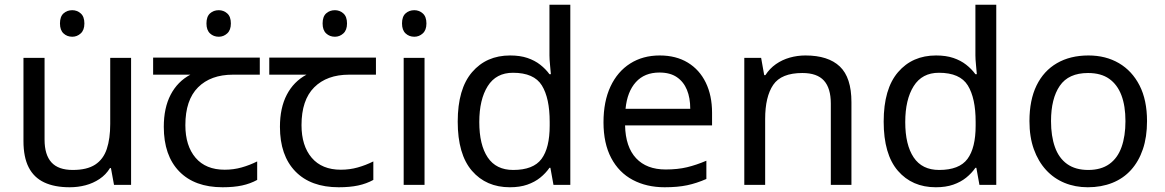

<svg xmlns="http://www.w3.org/2000/svg" viewBox="-20 -780 4913 810"><path d="M285 -737Q305 -737 320.5 -723.5Q336 -710 336 -681Q336 -653 320.5 -639Q305 -625 285 -625Q263 -625 248 -639Q233 -653 233 -681Q233 -710 248 -723.5Q263 -737 285 -737ZM533 -536V0H461L448 -71H444Q427 -43 400 -25Q373 -7 341 1.5Q309 10 274 10Q210 10 166.5 -10.5Q123 -31 101 -74Q79 -117 79 -185V-536H168V-191Q168 -127 197 -95Q226 -63 287 -63Q347 -63 381.5 -85.5Q416 -108 430.5 -151.5Q445 -195 445 -257V-536Z M903 -737Q923 -737 938.5 -723.5Q954 -710 954 -681Q954 -653 938.5 -639Q923 -625 903 -625Q881 -625 866 -639Q851 -653 851 -681Q851 -710 866 -723.5Q881 -737 903 -737ZM919 10Q801 10 736 -57Q671 -124 671 -245Q671 -325 700 -380.5Q729 -436 783 -465H626V-537H1076V-465H963Q869 -465 815.5 -411.5Q762 -358 762 -252Q762 -165 805 -114.5Q848 -64 928 -64Q965 -64 999 -73.5Q1033 -83 1065 -99V-21Q1036 -5 1001 2.5Q966 10 919 10Z M1393 -737Q1413 -737 1428.5 -723.5Q1444 -710 1444 -681Q1444 -653 1428.5 -639Q1413 -625 1393 -625Q1371 -625 1356 -639Q1341 -653 1341 -681Q1341 -710 1356 -723.5Q1371 -737 1393 -737ZM1409 10Q1291 10 1226 -57Q1161 -124 1161 -245Q1161 -325 1190 -380.5Q1219 -436 1273 -465H1116V-537H1566V-465H1453Q1359 -465 1305.5 -411.5Q1252 -358 1252 -252Q1252 -165 1295 -114.5Q1338 -64 1418 -64Q1455 -64 1489 -73.5Q1523 -83 1555 -99V-21Q1526 -5 1491 2.5Q1456 10 1409 10Z M1771 -536V0H1683V-536ZM1728 -737Q1748 -737 1763.5 -723.5Q1779 -710 1779 -681Q1779 -653 1763.5 -639Q1748 -625 1728 -625Q1706 -625 1691 -639Q1676 -653 1676 -681Q1676 -710 1691 -723.5Q1706 -737 1728 -737Z M2131 10Q2031 10 1971 -59.5Q1911 -129 1911 -267Q1911 -405 1971.5 -475.5Q2032 -546 2132 -546Q2174 -546 2205 -535.5Q2236 -525 2259 -507Q2282 -489 2298 -467H2304Q2303 -480 2300.5 -505.5Q2298 -531 2298 -546V-760H2386V0H2315L2302 -72H2298Q2282 -49 2259 -30.5Q2236 -12 2204.5 -1Q2173 10 2131 10ZM2145 -63Q2230 -63 2264.5 -109.5Q2299 -156 2299 -250V-266Q2299 -366 2266 -419.5Q2233 -473 2144 -473Q2073 -473 2037.5 -416.5Q2002 -360 2002 -265Q2002 -169 2037.5 -116Q2073 -63 2145 -63Z M2763 -546Q2832 -546 2881.5 -516Q2931 -486 2957.5 -431.5Q2984 -377 2984 -304V-251H2617Q2619 -160 2663.5 -112.5Q2708 -65 2788 -65Q2839 -65 2878.5 -74.5Q2918 -84 2960 -102V-25Q2919 -7 2879 1.5Q2839 10 2784 10Q2708 10 2649.5 -21Q2591 -52 2558.5 -113.5Q2526 -175 2526 -264Q2526 -352 2555.5 -415Q2585 -478 2638.5 -512Q2692 -546 2763 -546ZM2762 -474Q2699 -474 2662.5 -433.5Q2626 -393 2619 -321H2892Q2892 -367 2878 -401Q2864 -435 2835.5 -454.5Q2807 -474 2762 -474Z M3378 -546Q3474 -546 3523 -499.5Q3572 -453 3572 -349V0H3485V-343Q3485 -408 3456 -440Q3427 -472 3365 -472Q3276 -472 3242 -422Q3208 -372 3208 -278V0H3120V-536H3191L3204 -463H3209Q3227 -491 3253.5 -509.5Q3280 -528 3312 -537Q3344 -546 3378 -546Z M3928 10Q3828 10 3768 -59.5Q3708 -129 3708 -267Q3708 -405 3768.5 -475.5Q3829 -546 3929 -546Q3971 -546 4002 -535.5Q4033 -525 4056 -507Q4079 -489 4095 -467H4101Q4100 -480 4097.5 -505.5Q4095 -531 4095 -546V-760H4183V0H4112L4099 -72H4095Q4079 -49 4056 -30.5Q4033 -12 4001.5 -1Q3970 10 3928 10ZM3942 -63Q4027 -63 4061.5 -109.5Q4096 -156 4096 -250V-266Q4096 -366 4063 -419.5Q4030 -473 3941 -473Q3870 -473 3834.5 -416.5Q3799 -360 3799 -265Q3799 -169 3834.5 -116Q3870 -63 3942 -63Z M4819 -269Q4819 -202 4801.5 -150.5Q4784 -99 4751.5 -63Q4719 -27 4672.5 -8.5Q4626 10 4569 10Q4516 10 4471 -8.5Q4426 -27 4393 -63Q4360 -99 4341.5 -150.5Q4323 -202 4323 -269Q4323 -358 4353 -419.5Q4383 -481 4439 -513.5Q4495 -546 4572 -546Q4645 -546 4700.5 -513.5Q4756 -481 4787.5 -419.5Q4819 -358 4819 -269ZM4414 -269Q4414 -206 4430.5 -159.5Q4447 -113 4482 -88Q4517 -63 4571 -63Q4625 -63 4660 -88Q4695 -113 4711.5 -159.5Q4728 -206 4728 -269Q4728 -333 4711 -378Q4694 -423 4659.5 -447.5Q4625 -472 4570 -472Q4488 -472 4451 -418Q4414 -364 4414 -269Z"/></svg>

Font: usinhala05
Style: Book
Weight: 400
Designer: Jelle Bosma - Monotype Design Team
Foundry: Monotype Imaging Inc.
Version: Version 2.003